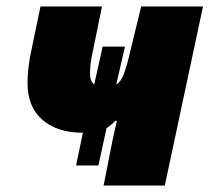

<svg xmlns="http://www.w3.org/2000/svg" viewBox="-20 -573 650 593"><path d="M328 -142 341 -200H336Q329 -191 309 -177L284 -62H215L236 -163Q157 -163 111 -203Q65 -243 65 -316Q65 -365 78 -423L105 -553H295L267 -416Q258 -378 258 -346Q258 -322 271 -312L297 -429H366L339 -312Q353 -320 362 -343Q371 -366 383 -417L416 -553H607L489 0H300Z"/></svg>

Font: Noto Sans Display Black
Style: Italic
Weight: 900
Italic angle: -12°
Designer: Monotype Design team
Foundry: Monotype Imaging Inc.
Version: Version 1.000